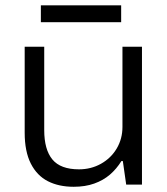

<svg xmlns="http://www.w3.org/2000/svg" viewBox="-20 -697 629 725"><path d="M443.8 -88.9 442.4 -217.8V-520.5H516.1V0H456.5ZM278.3 -57.6Q323.7 -57.6 361.3 -78.6Q398.9 -99.6 420.7 -136.2Q442.4 -172.9 442.4 -217.8L443.8 -88.9H438.5Q420.4 -59.6 395.3 -37.8Q370.1 -16.1 335.9 -3.9Q301.8 8.3 258.3 8.3Q202.1 8.3 160.9 -12.7Q119.6 -33.7 96.4 -79.3Q73.2 -125 73.2 -195.8V-520.5H147V-205.6Q147 -132.3 177.7 -95Q208.5 -57.6 278.3 -57.6ZM134.3 -676.8H437.5V-613.3H134.3Z"/></svg>

Font: Wand UI Pro
Style: Regular
Weight: 400
Designer: Andreas Faust
Version: Version 1.003;FEAKit 1.0